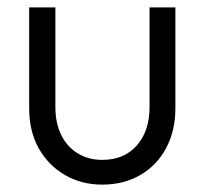

<svg xmlns="http://www.w3.org/2000/svg" viewBox="-20 -490 555 520"><path d="M257 10Q200 10 155 -16.5Q110 -43 84.5 -89Q59 -135 59 -197V-470H130V-200Q130 -157 145.5 -125Q161 -93 190 -75Q219 -57 257 -57Q316 -57 350.5 -96Q385 -135 385 -200V-470H455V-197Q455 -136 430 -89Q405 -42 360 -16Q315 10 257 10Z"/></svg>

Font: Outfit-Light
Style: Regular
Weight: 300
Designer: Rodrigo Fuenzalida
Foundry: fragTYPE
Version: Version 1.000